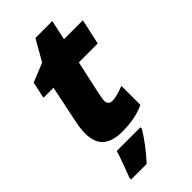

<svg xmlns="http://www.w3.org/2000/svg" viewBox="-273 -728 1013 1013"><g transform="rotate(-45 233.5 -221.5)"><path d="M200 10C272 10 325 -3 366 -23V-165C334 -152 302 -142 277 -142C259 -142 246 -151 246 -173C246 -184 250 -205 254 -224L295 -411H436L467 -553H326L350 -664H224L157 -547L51 -504L31 -411H106L65 -215C59 -188 53 -150 53 -123C53 -29 104 10 200 10ZM53 208V221H169C213 173 251 124 283 71V61H106C93 104 70 165 53 208Z"/></g></svg>

Font: Noto Sans Black
Style: Italic
Weight: 900
Italic angle: -12°
Designer: Monotype Design Team
Foundry: Monotype Imaging Inc.
Version: Version 2.013